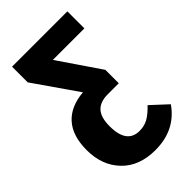

<svg xmlns="http://www.w3.org/2000/svg" viewBox="-230 -605 900 900"><g transform="rotate(-45 220.5 -155.0)"><path d="M360.8 45.9 440.9 120.1Q370.6 221.2 237.8 221.2Q131.8 221.2 70.8 158Q9.8 94.7 9.8 -6.8Q9.8 -101.1 55.7 -152.3Q101.6 -203.6 189 -210.9L39.1 -426.8V-530.8H405.8V-418H196.8L337.9 -210.9V-122.1H265.1Q214.8 -122.1 189.9 -95.5Q165 -68.8 165 -9.8Q165 105 249 105Q280.8 105 305.7 91.3Q330.6 77.6 360.8 45.9Z"/></g></svg>

Font: Fira Sans Compressed
Style: Bold
Weight: 700
Width: 1
Designer: Carrois Corporate & Edenspiekermann AG
Foundry: Carrois Corporate GbR & Edenspiekermann AG
Version: Version 4.203;PS 004.203;hotconv 1.0.88;makeotf.lib2.5.64775